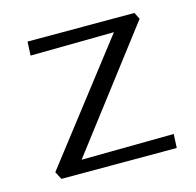

<svg xmlns="http://www.w3.org/2000/svg" viewBox="-70 -477 562 550"><g transform="rotate(-15 211.5 -202.5)"><path d="M392 -41 390 0H48L36 -23L302 -367L54 -364L56 -405H373L383 -385L118 -38Z"/></g></svg>

Font: Ysabeau Semilight
Style: Regular
Weight: 300
Designer: Christian Thalmann (Catharsis Fonts)
Version: Version 0.003